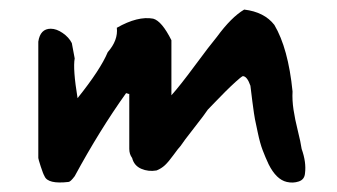

<svg xmlns="http://www.w3.org/2000/svg" viewBox="-20 -379 703 401"><path d="M123 1Q80 6 73 -11Q70 -16 65 -31.5Q60 -47 60 -49V-292Q64 -319 86 -319Q98 -319 111 -310Q124 -301 130 -289L136 -257Q132 -235 142 -174Q190 -234 205 -270Q227 -295 224 -321Q268 -346 300 -340Q318 -335 338 -295V-180Q356 -200 387 -242Q418 -284 433 -302Q463 -343 490 -359Q532 -354 553 -327Q582 -278 591 -188Q590 -170 593 -150Q596 -130 602 -106Q608 -82 610 -68Q620 -40 617 -17Q616 -4 604 0Q592 4 579 1Q557 -4 541 -36Q534 -51 528.5 -65.5Q523 -80 518.5 -101.5Q514 -123 512.5 -130Q511 -137 507 -167.5Q503 -198 503 -200Q496 -220 487 -220Q483 -218 472 -208Q461 -198 450.5 -187.5Q440 -177 428 -164.5Q416 -152 414 -150L404 -136L367 -88L357 -74Q353 -70 342.5 -55.5Q332 -41 324.5 -34Q317 -27 307 -23Q290 -20 275 -26.5Q260 -33 256 -49Q250 -57 250 -68V-183H248Q244 -185 243 -184Q188 -107 136 -11Q127 1 123 1Z"/></svg>

Font: Excalifont
Style: Regular
Weight: 400
Designer: Your Own Font Foundry (Virgil); Ján Filípek / DizajnDesign (Excalifont, modifications)
Foundry: Your Own Font Foundry (Virgil); Ján Filípek / DizajnDesign (Excalifont, modifications)
Version: Version 1.000;Glyphs 3.2 (3227)